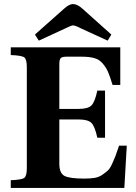

<svg xmlns="http://www.w3.org/2000/svg" viewBox="-20 -925 669 945"><path d="M152 -755 294 -881Q320 -905 339 -905Q361 -905 386 -882L528 -755L510 -725L379 -785Q351 -800 339 -800Q331 -800 301 -785L171 -725ZM33 0V-38Q87 -40 99.5 -49.5Q112 -59 112 -97V-595Q112 -633 99.5 -642.5Q87 -652 33 -654V-692H572V-507H534Q521 -550 511.5 -571.5Q502 -593 485.5 -612.5Q469 -632 444.5 -639Q420 -646 382 -646H307Q286 -646 279 -639Q272 -632 272 -610V-389H367Q413 -389 430 -406Q447 -423 459 -479H497V-247H459Q447 -303 430 -320Q413 -337 367 -337H272V-119Q272 -73 297 -59.5Q322 -46 395 -46Q424 -46 445.5 -49.5Q467 -53 484 -65Q501 -77 511 -86Q521 -95 532 -119Q543 -143 548.5 -157.5Q554 -172 566 -208H604L592 0Z"/></svg>

Font: Heuristica
Style: Bold
Weight: 700
Version: Version 1.0.2